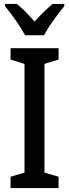

<svg xmlns="http://www.w3.org/2000/svg" viewBox="-20 -960 353 980"><path d="M279 0H34V-58L105 -79V-634L34 -656V-714H279V-656L207 -634V-79L279 -58ZM108 -780Q91 -812 61.5 -854.5Q32 -897 6 -928V-940H66Q87 -923 110.5 -899.5Q134 -876 156 -850Q182 -878 202.5 -898Q223 -918 248 -940H308V-928Q292 -909 272.5 -883Q253 -857 234.5 -829.5Q216 -802 205 -780Z"/></svg>

Font: Noto Sans Condensed Medium
Style: Regular
Weight: 500
Width: 3
Designer: Monotype Design Team
Foundry: Monotype Imaging Inc.
Version: Version 2.013; ttfautohint (v1.8.4.7-5d5b)